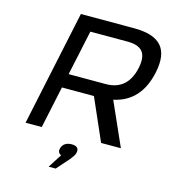

<svg xmlns="http://www.w3.org/2000/svg" viewBox="-126 -771 960 1078"><g transform="rotate(15 354.5 -232.5)"><path d="M520 -670H210L68 0H162L214 -244H400L507 0H622L510 -252C613 -274 676 -344 701 -461C732 -606 669 -670 520 -670ZM231 -326 287 -588H503C586 -588 621 -551 602 -461C583 -373 532 -326 447 -326ZM257 205H298L365 129C378 112 385 102 388 90V89C394 65 382 50 350 50C319 50 298 65 292 89V90C287 107 294 119 308 125Z"/></g></svg>

Font: LT Wave Text Italic
Style: Regular
Weight: 400
Designer: Daniel Lyons
Version: Version 2.5 (Glyphs App)